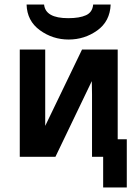

<svg xmlns="http://www.w3.org/2000/svg" viewBox="-20 -690 614 845"><path d="M67 0V-472H179V-195V-136L341 -472H498V-77H538V135H434V0H385V-275Q385 -285 384.5 -304.5Q384 -324 384 -333L224 0ZM97 -670H174Q180 -610 280 -610Q330 -610 358.5 -623Q387 -636 390 -670H467Q464 -596 408 -556Q352 -516 282 -516Q212 -516 155.5 -557Q99 -598 97 -670Z"/></svg>

Font: Coval
Style: Bold
Weight: 700
Foundry: Context Ltd
Version: Version 001.000